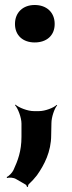

<svg xmlns="http://www.w3.org/2000/svg" viewBox="-20 -565 288 769"><path d="M119 -395C166 -395 199 -422 199 -469C199 -516 166 -545 119 -545C72 -545 40 -515 40 -469C40 -423 72 -395 119 -395ZM44 152 82 174C85 175 88 181 88 184L92 183C92 180 93 174 96 172C107 162 118 150 128 137C157 96 185 43 185 -24L186 -72C186 -95 198 -131 209 -143L207 -145C195 -133 160 -120 137 -120H115C91 -120 55 -134 42 -146L40 -144C52 -131 66 -94 66 -70V-17C66 41 51 79 34 116C29 127 15 141 7 144L8 148C16 145 34 146 44 152Z"/></svg>

Font: Asimov
Style: EdgeExtreme
Weight: 500
Designer: Google
Version: Version 2.000980: 2014